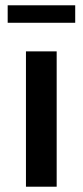

<svg xmlns="http://www.w3.org/2000/svg" viewBox="-20 -705 312 725"><path d="M78 0V-511H194V0ZM9 -619V-685H264V-619Z"/></svg>

Font: Chivo Medium Medium
Style: Regular
Weight: 500
Version: Version 2.002